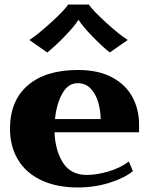

<svg xmlns="http://www.w3.org/2000/svg" viewBox="-20 -815 656 845"><path d="M188 -584 109 -639Q144 -661 204 -715.5Q264 -770 280 -795H371Q387 -770 447 -715.5Q507 -661 542 -639L463 -584Q428 -612 385.5 -656Q343 -700 327 -726H324Q308 -700 265.5 -656Q223 -612 188 -584ZM592 -233H220Q223 -152 257.5 -98.5Q292 -45 362 -45Q404 -45 456 -60Q508 -75 547 -104L565 -62Q529 -32 463 -11Q397 10 322 10Q229 10 161.5 -22Q94 -54 59 -112.5Q24 -171 24 -248Q24 -372 102.5 -439.5Q181 -507 323 -507Q413 -507 473.5 -474.5Q534 -442 563 -387.5Q592 -333 592 -267ZM423 -291Q423 -324 413.5 -360.5Q404 -397 381 -423Q358 -449 322 -449Q280 -449 254.5 -404Q229 -359 222 -291Z"/></svg>

Font: Trirong Black
Style: Regular
Weight: 900
Designer: Katatrad Team
Foundry: CadsonDemak
Version: Version 1.001